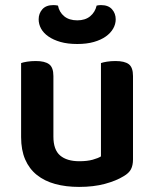

<svg xmlns="http://www.w3.org/2000/svg" viewBox="-20 -720 607 755"><path d="M503 -93Q503 -70 495 -54.5Q487 -39 466 -27Q437 -9 392.5 3Q348 15 291 15Q239 15 197 3.5Q155 -8 125 -32Q95 -56 79 -93Q63 -130 63 -181V-472Q71 -475 86.5 -477.5Q102 -480 121 -480Q156 -480 173 -467.5Q190 -455 190 -421V-183Q190 -131 216.5 -108.5Q243 -86 292 -86Q323 -86 344.5 -92Q366 -98 377 -105V-472Q385 -475 400.5 -477.5Q416 -480 434 -480Q470 -480 486.5 -467.5Q503 -455 503 -421ZM284 -640Q315 -640 334.5 -656Q354 -672 360 -698Q365 -699 368.5 -699.5Q372 -700 377 -700Q406 -700 420.5 -683.5Q435 -667 435 -644Q435 -625 425 -607.5Q415 -590 396 -576.5Q377 -563 349 -555Q321 -547 284 -547Q246 -547 218 -555Q190 -563 170.5 -576.5Q151 -590 141.5 -607.5Q132 -625 132 -644Q132 -667 146.5 -683.5Q161 -700 190 -700Q195 -700 199 -699.5Q203 -699 208 -698Q213 -672 232.5 -656Q252 -640 284 -640Z"/></svg>

Font: Baloo Chettan 2 SemiBold
Style: Regular
Weight: 600
Designer: Maithili Shingre, Unnati Kotecha and Ek Type
Foundry: Ek Type
Version: Version 1.640;hotconv 1.0.111;makeotfexe 2.5.65597; ttfautoh